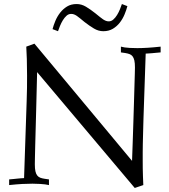

<svg xmlns="http://www.w3.org/2000/svg" viewBox="-20 -908 829 942"><path d="M24.9 -27.8Q37.6 -28.8 47.4 -29.8Q57.1 -30.8 65.4 -31.7Q73.7 -32.7 81.5 -33.2Q89.4 -33.7 98.1 -34.2L110.8 -411.1Q112.3 -445.8 112.5 -477.1Q112.8 -508.3 112.8 -537.1Q112.8 -583 111.6 -618.9Q110.4 -654.8 108.9 -679.2L148.9 -693.8L627.9 -118.7Q629.4 -161.1 631.1 -210Q632.8 -258.8 634.3 -307.4Q635.7 -356 637.2 -401.4Q638.7 -446.8 639.6 -483.6Q640.6 -520.5 641.4 -545.2Q642.1 -569.8 642.1 -577.1Q642.1 -598.1 639.2 -611.3Q636.2 -624.5 630.1 -632.1Q624 -639.6 615 -642.8Q606 -646 594.2 -647.9L573.2 -650.9V-679.2Q580.1 -677.2 591.8 -675.3Q601.6 -673.8 616.7 -672.9Q631.8 -671.9 653.8 -671.9Q675.8 -671.9 703.9 -673.6Q731.9 -675.3 768.1 -679.2V-650.9Q755.4 -649.9 745.6 -648.9Q735.8 -647.9 727.8 -647.2Q719.7 -646.5 711.9 -646Q704.1 -645.5 694.8 -645L684.1 -331.1Q683.6 -317.9 683.1 -295.9Q682.6 -273.9 681.9 -249.8Q681.2 -225.6 680.7 -201.7Q680.2 -177.7 680.2 -161.1Q680.2 -139.2 680.2 -119.9Q680.2 -100.6 680.4 -81.5Q680.7 -62.5 681.4 -42.7Q682.1 -22.9 683.1 0L641.1 14.2L162.1 -554.2Q161.1 -512.7 159.9 -465.1Q158.7 -417.5 157.5 -369.4Q156.2 -321.3 155 -276.1Q153.8 -231 152.8 -194.6Q151.9 -158.2 151.4 -133.5Q150.9 -108.9 150.9 -102.1Q150.9 -80.6 153.8 -67.6Q156.7 -54.7 162.6 -47.1Q168.5 -39.6 177.5 -36.1Q186.5 -32.7 199.2 -30.8L220.2 -27.8V0Q212.9 -1.5 201.2 -3.4Q191.4 -4.4 176.3 -5.6Q161.1 -6.8 139.2 -6.8Q117.2 -6.8 89.4 -5.4Q61.5 -3.9 24.9 0V-27.8ZM605 -877.9Q600.1 -858.9 591.1 -837.2Q582 -815.4 567.9 -797.1Q553.7 -778.8 533.7 -766.8Q513.7 -754.9 486.8 -754.9Q462.9 -754.9 440.9 -768.1Q418.9 -781.2 395 -799.8Q382.3 -810.1 373.3 -817.6Q364.3 -825.2 356.9 -830.1Q349.6 -835 343 -837.4Q336.4 -839.8 329.1 -839.8Q316.4 -839.8 306.4 -830.8Q296.4 -821.8 288.3 -808.6Q280.3 -795.4 274.4 -780.8Q268.6 -766.1 264.6 -754.9L237.8 -765.1Q242.7 -784.2 251.7 -805.7Q260.7 -827.1 274.9 -845.5Q289.1 -863.8 308.8 -876Q328.6 -888.2 356 -888.2Q379.9 -888.2 401.9 -875Q423.8 -861.8 447.8 -842.8Q460.4 -832.5 469.5 -825.2Q478.5 -817.9 485.8 -813Q493.2 -808.1 499.8 -805.7Q506.3 -803.2 513.7 -803.2Q525.9 -803.2 536.1 -812.3Q546.4 -821.3 554.4 -834.5Q562.5 -847.7 568.4 -862.3Q574.2 -877 578.1 -888.2Z"/></svg>

Font: Simonetta
Style: Regular
Weight: 400
Designer: Gayaneh Bagdasaryan
Foundry: BrownFox
Version: Version 1.001